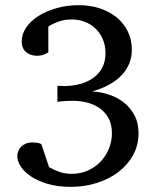

<svg xmlns="http://www.w3.org/2000/svg" viewBox="-20 -707 603 743"><path d="M516.1 -190.9Q516.1 -145.5 495.4 -107.4Q474.6 -69.3 439 -42Q403.3 -14.6 355.7 0.7Q308.1 16.1 253.9 16.1Q203.1 16.1 164.6 4.6Q126 -6.8 99.9 -24.4Q73.7 -42 60.3 -62.7Q46.9 -83.5 46.9 -102.1Q46.9 -112.3 50.5 -121.8Q54.2 -131.3 61.5 -138.9Q68.8 -146.5 79.8 -151.1Q90.8 -155.8 106 -155.8Q111.8 -155.8 122.8 -154.5Q133.8 -153.3 140.1 -148.9L169.9 -60.1Q189.5 -48.8 211.2 -41.5Q232.9 -34.2 256.8 -34.2Q292 -34.2 320.8 -47.4Q349.6 -60.5 370.1 -82.5Q390.6 -104.5 401.9 -132.6Q413.1 -160.6 413.1 -190.9Q413.1 -227.5 398.9 -251.7Q384.8 -275.9 362.8 -290.3Q340.8 -304.7 314.5 -310.8Q288.1 -316.9 263.2 -316.9Q250 -316.9 238.8 -316.4Q227.5 -315.9 219.2 -314.9Q210 -314 202.1 -313V-375Q203.6 -375 211.9 -374.5Q220.2 -374 228 -374Q259.3 -374 288.3 -381.6Q317.4 -389.2 339.6 -404.5Q361.8 -419.9 375 -443.8Q388.2 -467.8 388.2 -501Q388.2 -532.2 377.2 -556.6Q366.2 -581.1 348.1 -597.9Q330.1 -614.7 306.2 -623.3Q282.2 -631.8 256.8 -631.8Q236.8 -631.8 220.2 -627.4Q203.6 -623 191.9 -617.7Q177.7 -611.8 167 -604V-503.9Q164.1 -502.4 152.3 -496.8Q140.6 -491.2 122.1 -491.2Q113.3 -491.2 103 -493.9Q92.8 -496.6 84 -502.9Q75.2 -509.3 69.6 -520Q64 -530.8 64 -546.9Q64 -575.2 81.5 -600.8Q99.1 -626.5 129.4 -645.5Q159.7 -664.6 200 -675.8Q240.2 -687 285.2 -687Q328.6 -687 366 -674.8Q403.3 -662.6 430.9 -640.1Q458.5 -617.7 474.4 -585.7Q490.2 -553.7 490.2 -514.2Q490.2 -457.5 450.4 -415.8Q410.6 -374 335.9 -353Q367.2 -351.6 399.4 -341.6Q431.6 -331.5 457.5 -311.8Q483.4 -292 499.8 -262Q516.1 -231.9 516.1 -190.9Z"/></svg>

Font: BabelStone Ogham Pictish
Style: Italic
Weight: 400
Italic angle: -30°
Designer: Andrew West
Foundry: BabelStone
Version: Version 1.02 March 14, 2022